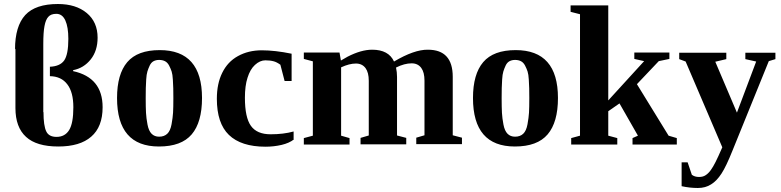

<svg xmlns="http://www.w3.org/2000/svg" viewBox="-20 -721 3898 958"><path d="M57 -478 55 -475Q55 -590 106 -646Q157 -701 269 -701Q359 -701 413 -656Q467 -611 467 -533Q467 -468 433 -425Q398 -381 345 -371V-366Q492 -334 492 -186Q492 -88 435 -39Q379 10 271 10Q162 10 110 -38Q57 -86 57 -182ZM196 -161 197 -162Q197 -93 211 -65Q224 -38 262 -38Q304 -38 325 -72Q346 -106 346 -186Q346 -261 316 -300Q286 -340 229 -341V-388Q279 -390 300 -419Q321 -449 321 -527Q321 -586 306 -619Q291 -652 261 -652Q234 -652 221 -637Q208 -623 202 -591Q196 -560 196 -501Z M777 -471Q988 -471 988 -232Q988 -111 936.5 -50.5Q885 10 773 10Q564 10 564 -232Q564 -351 615 -411Q666 -471 777 -471ZM845 -232Q845 -264 844.5 -280.5Q844 -297 842.5 -323.5Q841 -350 836.5 -364Q832 -378 824 -393.5Q816 -409 803.5 -415.5Q791 -422 774 -422Q758 -422 746 -415.5Q734 -409 727 -394Q720 -379 715.5 -364.5Q711 -350 709.5 -324.5Q708 -299 707.5 -281.5Q707 -264 707 -232Q707 -185 708.5 -158Q710 -131 716 -99.5Q722 -68 736.5 -53.5Q751 -39 774 -39Q799 -39 814.5 -53.5Q830 -68 836 -101Q842 -134 843.5 -159Q845 -184 845 -232Z M1445 -28 1446 -25Q1423 -7 1385 2Q1346 11 1305 11Q1183 11 1122 -48Q1062 -106 1062 -228Q1062 -304 1089 -358Q1116 -413 1167 -441Q1219 -470 1286 -470Q1352 -470 1435 -453V-317H1400L1379 -398Q1361 -411 1346 -415Q1328 -420 1304 -420Q1277 -420 1252 -397Q1228 -375 1215 -333Q1202 -293 1202 -233Q1202 -135 1232 -93Q1262 -51 1330 -51Q1395 -51 1445 -65Z M1681 -419 1714 -438Q1782 -473 1837 -473Q1919 -473 1946 -414Q2047 -474 2115 -473Q2239 -473 2239 -338V-46L2285 -34V-2H2057V-34L2098 -46V-319Q2098 -360 2082 -382Q2065 -405 2034 -405Q1998 -405 1956 -384Q1961 -361 1961 -337V-45L2007 -33V-1H1779V-33L1820 -45V-318Q1820 -359 1804 -381Q1787 -404 1756 -404Q1723 -404 1682 -385V-44L1724 -32V0H1496V-32L1541 -44V-415L1496 -427V-459H1674Z M2553 -471Q2764 -471 2764 -232Q2764 -111 2712.5 -50.5Q2661 10 2549 10Q2340 10 2340 -232Q2340 -351 2391 -411Q2442 -471 2553 -471ZM2621 -232Q2621 -264 2620.5 -280.5Q2620 -297 2618.5 -323.5Q2617 -350 2612.5 -364Q2608 -378 2600 -393.5Q2592 -409 2579.5 -415.5Q2567 -422 2550 -422Q2534 -422 2522 -415.5Q2510 -409 2503 -394Q2496 -379 2491.5 -364.5Q2487 -350 2485.5 -324.5Q2484 -299 2483.5 -281.5Q2483 -264 2483 -232Q2483 -185 2484.5 -158Q2486 -131 2492 -99.5Q2498 -68 2512.5 -53.5Q2527 -39 2550 -39Q2575 -39 2590.5 -53.5Q2606 -68 2612 -101Q2618 -134 2619.5 -159Q2621 -184 2621 -232Z M3015 -220 3194 -416 3145 -427V-459H3320V-427L3267 -416L3158 -301L3316 -44L3357 -32V0H3136V-32L3163 -44L3071 -205L3015 -166V-44L3060 -32V0H2830V-32L2874 -44V-650L2827 -662V-694H3015Z M3584 14 3401 -414 3369 -426V-458H3604V-426L3549 -413L3657 -159L3753 -414L3699 -426V-458H3849V-426L3816 -416L3635 30Q3603 110 3580 145Q3556 182 3528 199Q3500 217 3462 217Q3422 217 3381 208V89H3411L3432 151Q3446 162 3468 162Q3488 162 3501 153Q3515 144 3527 127Q3538 112 3551 86Q3563 62 3584 14Z"/></svg>

Font: Libra Serif Modern
Style: Bold
Weight: 700
Designer: Stefan Peev, Context Ltd
Foundry: Ascender Corporation
Version: Version 1.000